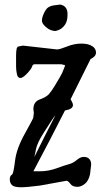

<svg xmlns="http://www.w3.org/2000/svg" viewBox="-20 -621 467 834"><path d="M252.9 -597.7C247.1 -600.3 242.8 -601.4 240 -601.1C237.2 -600.7 233.6 -600.3 229 -599.6C224.4 -599 218.4 -598.1 210.9 -597.2C203.5 -596.2 196.4 -593.5 189.7 -589.1C183 -584.7 176.8 -576.2 170.9 -563.5C165 -550.8 162.1 -540.2 162.1 -531.7C162.1 -523.3 167.1 -514.6 177 -505.9C186.9 -497.1 195.6 -491.6 202.9 -489.5C210.2 -487.4 215.7 -486.3 219.5 -486.3C223.2 -486.3 229.6 -488.4 238.5 -492.4C247.5 -496.5 255.5 -503.7 262.7 -514.2C269.9 -524.6 273.4 -539.6 273.4 -559.1C273.4 -578.6 266.6 -591.5 252.9 -597.7ZM262.7 -335.4 262.2 -334.5 256.8 -320.8C254.2 -314 251.9 -308.3 249.8 -303.7C247.6 -299.2 244.5 -293.2 240.2 -285.9C236 -278.6 229 -266.8 219.2 -250.5C209.5 -234.2 200.7 -221.6 192.9 -212.6C185.1 -203.7 171.8 -195.9 153.1 -189.2C134.4 -182.5 125 -168.5 125 -147C125 -143.7 125.7 -138.2 127 -130.4L124.5 -109.9C123.2 -105 110.8 -81.4 87.2 -39.1C63.6 3.3 49.6 41.9 45.4 76.9C41.2 111.9 37.1 131.8 33.2 136.7C26 140.3 22.5 147.5 22.5 158.2C22.5 168.9 25.8 177.3 32.5 183.3C39.1 189.4 51.8 192.4 70.3 192.4C88.9 192.4 116.5 189.9 153.3 185.1L269 164.1C273.9 164.7 279.4 169.1 285.4 177.2C291.4 185.4 300.3 189.8 312 190.4H317.4C327.1 190.4 337.5 186.2 348.4 177.7C359.3 169.3 366.9 155.3 371.1 135.7L376 93.8C376 83 373.1 74.8 367.4 69.1C361.7 63.4 353.9 60.5 344 60.5C334.1 60.5 323.9 65 313.5 74C303.1 82.9 291.7 89 279.3 92.3C266.9 95.5 249 101.5 225.6 110.1C202.1 118.7 177.7 123 152.3 123H125C171.5 35.8 217.3 -52.2 262.2 -141.1C262.9 -141.1 263.7 -141.3 264.6 -141.6C286.1 -145.5 296.9 -153.2 296.9 -164.6C296.9 -168.8 295.3 -173.8 292.2 -179.7C289.1 -185.5 287.3 -189 286.6 -189.9C315.9 -247.9 344.9 -306.2 373.5 -364.7C389.2 -371.9 397 -381.3 397 -392.8C397 -404.4 391.4 -413.7 380.1 -420.9C368.9 -428.1 353.2 -431.6 333 -431.6C312.8 -431.6 292.4 -427.5 271.7 -419.2C251.1 -410.9 236.5 -406.6 228 -406.2L79.6 -422.9L57.6 -418.5C55 -415.9 53.3 -413.1 52.5 -410.2C51.7 -407.2 51 -402.8 50.5 -397C50 -391.1 49.8 -385.7 49.8 -380.9V-362.5V-333.5C49.8 -321.5 51 -309.9 53.5 -298.8C55.9 -287.8 60.9 -282.2 68.4 -282.2C75.8 -282.2 85.8 -288.9 98.1 -302.2C110.5 -315.6 117.5 -325.3 119.1 -331.3C120.8 -337.3 123.9 -340.8 128.4 -341.8H247.1C253.3 -339.8 257.6 -338.9 260.3 -338.9ZM129.4 60.5C130.4 55.7 132.7 44.3 136.5 26.4C140.2 8.5 150.7 -14.2 168 -41.5C185.2 -68.8 197.4 -87.8 204.6 -98.4C211.8 -109 217.1 -116.4 220.7 -120.6C189.8 -60.4 159.3 0 129.4 60.5Z"/></svg>

Font: Drukaatie burti
Style: Regular
Weight: 400
Version: Version 0.14.4